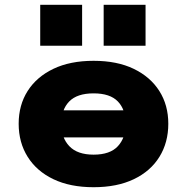

<svg xmlns="http://www.w3.org/2000/svg" viewBox="-20 -771 781 802"><path d="M371 11Q273 11 203 -22.5Q133 -56 95.5 -116Q58 -176 58 -254Q58 -332 95.5 -391Q133 -450 203 -483.5Q273 -517 371 -517Q469 -517 538.5 -483.5Q608 -450 645.5 -391Q683 -332 683 -254Q683 -176 646 -116Q609 -56 539 -22.5Q469 11 371 11ZM371 -125Q440 -125 472.5 -160.5Q505 -196 505 -253Q505 -313 472.5 -347Q440 -381 371 -381Q302 -381 269 -347Q236 -313 236 -253Q236 -196 269.5 -160.5Q303 -125 371 -125ZM194 -197V-310H546V-197ZM413 -580V-751H588V-580ZM148 -580V-751H323V-580Z"/></svg>

Font: Nunito Sans 7pt SemiExpanded Black
Style: Regular
Weight: 900
Width: 6
Designer: Vernon Adams
Foundry: Vernon Adams
Version: Version 3.101;gftools[0.9.27]